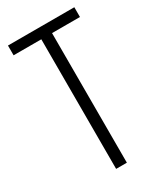

<svg xmlns="http://www.w3.org/2000/svg" viewBox="-182 -783 723 852"><g transform="rotate(-30 179.5 -357.0)"><path d="M206 0V-664H349V-714H9V-664H151V0Z"/></g></svg>

Font: Noto Sans Gurmukhi UI ExtraCondensed Light
Style: Regular
Weight: 300
Width: 2
Designer: Jelle Bosma - Monotype Design Team
Foundry: Monotype Imaging Inc.
Version: Version 2.004